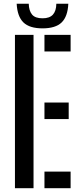

<svg xmlns="http://www.w3.org/2000/svg" viewBox="-20 -982 416 1002"><path d="M58 0V-800H155V0ZM212 0V-86.5H348.5V0ZM212 -360.5V-447H338.5V-360.5ZM212 -713.5V-800H348.5V-713.5ZM202 -834Q134 -834 102.2 -865Q70.5 -896 67 -962.5H130Q131 -926 147.2 -906.2Q163.5 -886.5 202 -886.5Q239 -886.5 256.2 -905.8Q273.5 -925 274 -962.5H336.5Q333.5 -896 301.8 -865Q270 -834 202 -834Z"/></svg>

Font: Big Shoulders Stencil Text Thin SemiBold
Style: Regular
Weight: 600
Version: Version 2.001